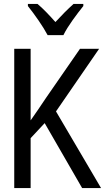

<svg xmlns="http://www.w3.org/2000/svg" viewBox="-20 -964 570 984"><path d="M224 -784H305C327 -830 375 -893 407 -933V-944H357C323 -913 299 -889 264 -851C234 -885 200 -921 172 -944H123V-933C158 -889 201 -828 224 -784ZM53 0H137V-256L209 -333L401 0H498L267 -393L488 -714H390L217 -464C185 -417 161 -380 137 -347V-714H53Z"/></svg>

Font: Noto Sans Mono Condensed
Style: Regular
Weight: 400
Width: 3
Designer: Monotype Design Team
Foundry: Monotype Imaging Inc.
Version: Version 2.014